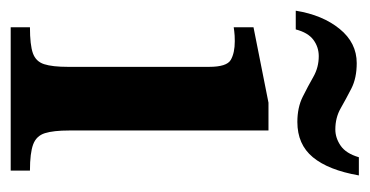

<svg xmlns="http://www.w3.org/2000/svg" viewBox="-194 -505 691 359"><g transform="rotate(90 151.5 -325.5)"><path d="M291 0H23V-36Q56 -36 71.5 -41.5Q87 -47 92 -62.5Q97 -78 97 -107V-371Q97 -404 84 -411.5Q71 -419 49 -419Q38 -419 30.5 -418Q23 -417 23 -417V-454L164 -482H216V-109Q216 -80 221 -64Q226 -48 242 -42Q258 -36 291 -36ZM27 -533H-8Q0 -583 26 -615Q52 -647 90 -647Q118 -647 137.5 -637Q157 -627 174.5 -617Q192 -607 214 -607Q230 -607 244.5 -617Q259 -627 266 -651H300Q290 -594 266 -565Q242 -536 200 -536Q173 -536 153 -546Q133 -556 115.5 -566Q98 -576 77 -576Q60 -576 46.5 -566Q33 -556 27 -533Z"/></g></svg>

Font: STIX Two Text SemiBold
Style: Regular
Weight: 600
Designer: Ross Mills, John Hudson & Paul Hanslow, Tiro Typeworks Ltd; with prior portions MicroPress Inc., and Coen Hoffman.
Foundry: Tiro Typeworks Ltd
Version: Version 2.13 b171